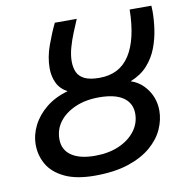

<svg xmlns="http://www.w3.org/2000/svg" viewBox="-79 -769 833 854"><g transform="rotate(-10 337.5 -342.5)"><path d="M282 8Q199 8 146.5 -17Q94 -42 70 -83Q46 -124 46 -173Q46 -217 67 -259Q88 -301 128.5 -334Q169 -367 227 -383Q194 -401 180 -431Q166 -461 166 -497Q166 -547 185 -599.5Q204 -652 224 -693H323Q312 -667 299 -635.5Q286 -604 277 -571.5Q268 -539 268 -510Q268 -482 277.5 -461Q287 -440 311 -428.5Q335 -417 377 -417Q423 -417 457 -434.5Q491 -452 514 -487.5Q537 -523 549 -574.5Q561 -626 562 -693H660Q660 -687 660.5 -681Q661 -675 661 -668Q661 -630 655 -587.5Q649 -545 633.5 -504Q618 -463 588.5 -430Q559 -397 511 -378Q544 -367 567 -343.5Q590 -320 602 -290.5Q614 -261 614 -228Q614 -186 595.5 -144.5Q577 -103 537 -68.5Q497 -34 434 -13Q371 8 282 8ZM298 -79Q359 -79 405.5 -99Q452 -119 479 -154Q506 -189 506 -233Q506 -280 469 -306Q432 -332 359 -332Q298 -332 251.5 -311.5Q205 -291 179.5 -257Q154 -223 154 -179Q154 -131 191.5 -105Q229 -79 298 -79Z"/></g></svg>

Font: Ubuntu Sans Medium
Style: Italic
Weight: 500
Italic angle: -13.5°
Designer: Dalton Maag Ltd
Foundry: Dalton Maag Ltd
Version: Version 1.006